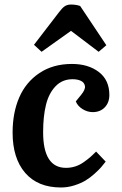

<svg xmlns="http://www.w3.org/2000/svg" viewBox="-20 -807 534 841"><path d="M445.8 -608.9 412.1 -580.1 291 -671.9 162.1 -580.1 128.9 -610.8 238.8 -753.9Q252.4 -772 263.4 -779.5Q274.4 -787.1 291 -787.1Q313 -787.1 331.1 -780.8ZM294.9 -526.9Q366.7 -526.9 412.8 -491.7Q459 -456.5 459 -391.1Q459 -357.9 439 -336.9Q418.9 -315.9 386.2 -315.9Q362.8 -315.9 341.6 -329.1Q320.3 -342.3 312 -362.8L335 -391.1Q354.5 -414.6 352.1 -429.9Q349.6 -445.3 335 -452.6Q320.3 -460 297.9 -460Q252.9 -460 223.4 -429.2Q193.8 -398.4 181.4 -347.9Q168.9 -297.4 168.9 -228Q168.9 -71.8 269 -71.8Q290 -71.8 309.3 -77.9Q328.6 -84 345.9 -96.2Q363.3 -108.4 374.3 -117.9Q385.3 -127.4 400.9 -143.1L442.9 -99.1Q433.1 -86.4 423.1 -74.7Q413.1 -63 393.8 -45.7Q374.5 -28.3 354.2 -16.1Q334 -3.9 305.4 5.1Q276.9 14.2 247.1 14.2Q145.5 14.2 90.3 -49.8Q35.2 -113.8 35.2 -226.1Q35.2 -313 64.2 -380.1Q93.3 -447.3 152.8 -487.1Q212.4 -526.9 294.9 -526.9Z"/></svg>

Font: Literata Book
Style: Bold Italic
Weight: 700
Italic angle: -3°
Designer: Latin by Veronika Burian and Jose Scaglione. Greek by Irene Vlachou. Cyrillic by Vera Evstafieva
Foundry: TypeTogether
Version: Version 1.003;PS 001.003;hotconv 1.0.88;makeotf.lib2.5.64775